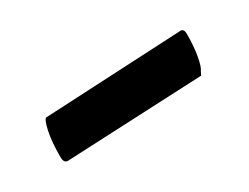

<svg xmlns="http://www.w3.org/2000/svg" viewBox="-27 -373 371 286"><g transform="rotate(-30 158.5 -230.0)"><path d="M37.1 -188.5Q30.3 -188.5 30.3 -199.2Q30.3 -225.6 34.2 -243.2Q38.1 -260.7 42 -260.7L279.3 -272.5Q285.2 -272.5 285.2 -263.7Q285.2 -242.2 282.2 -226.1Q279.3 -210 275.4 -205.1L272.5 -199.2Z"/></g></svg>

Font: Crimson Text
Style: Bold
Weight: 700
Designer: Sebastian Kosch
Foundry: Sebastian Kosch
Version: Version 1.100